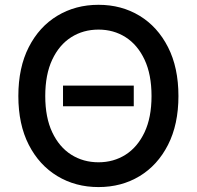

<svg xmlns="http://www.w3.org/2000/svg" viewBox="-20 -757 807 787"><path d="M383.8 9.8Q289.6 9.8 215.1 -35.2Q140.6 -80.1 97.9 -163.6Q55.2 -247.1 55.2 -363.3Q55.2 -480 97.9 -563.7Q140.6 -647.5 215.1 -692.4Q289.6 -737.3 383.8 -737.3Q478 -737.3 552 -692.4Q626 -647.5 668.7 -563.7Q711.4 -480 711.4 -363.3Q711.4 -247.1 668.7 -163.3Q626 -79.6 552 -34.9Q478 9.8 383.8 9.8ZM383.8 -91.8Q445.8 -91.8 494.9 -123Q543.9 -154.3 572.5 -214.8Q601.1 -275.4 601.1 -363.3Q601.1 -451.7 572.5 -512.5Q543.9 -573.2 494.9 -604.5Q445.8 -635.7 383.8 -635.7Q321.3 -635.7 272 -604.5Q222.7 -573.2 194.1 -512.5Q165.5 -451.7 165.5 -363.3Q165.5 -275.4 194.1 -214.8Q222.7 -154.3 272 -123Q321.3 -91.8 383.8 -91.8ZM528.3 -406.2V-321.3H238.3V-406.2Z"/></svg>

Font: Inter Medium
Style: Regular
Weight: 500
Designer: Rasmus Andersson
Foundry: rsms
Version: Version 4.001;git-9221beed3